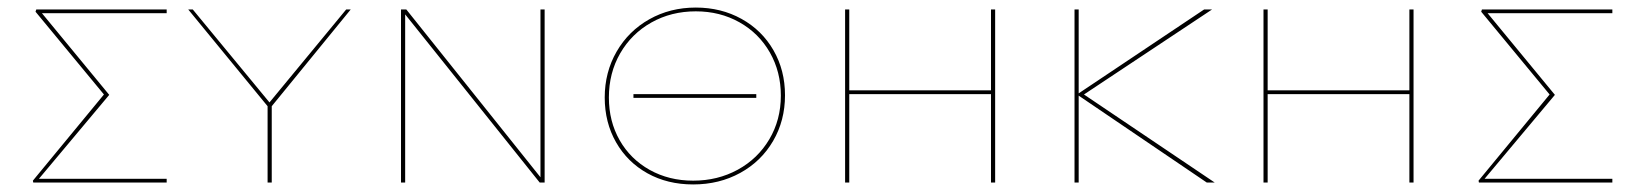

<svg xmlns="http://www.w3.org/2000/svg" viewBox="-20 -483 4315 508"><path d="M421 -448H91L269 -232L83 -10H421V0H68L67 -5L255 -233L74 -452L76 -458H421Z M699 -202V0H688V-202L478 -458H490L693 -212L896 -458H908Z M1421 -458V0H1408L1052 -445V0H1041V-458H1055L1410 -14V-458Z M1580 -225Q1580 -292 1611.5 -346.5Q1643 -401 1698 -432Q1753 -463 1821 -463Q1888 -463 1942 -433Q1996 -403 2026.5 -350Q2057 -297 2057 -231Q2057 -164 2025.5 -110Q1994 -56 1938.5 -25.5Q1883 5 1814 5Q1746 5 1693 -24.5Q1640 -54 1610 -106.5Q1580 -159 1580 -225ZM2046 -230Q2046 -293 2017 -344Q1988 -395 1936.5 -424Q1885 -453 1821 -453Q1756 -453 1703.5 -423.5Q1651 -394 1621 -342Q1591 -290 1591 -225Q1591 -162 1619.5 -112Q1648 -62 1699 -33.5Q1750 -5 1814 -5Q1879 -5 1932 -34Q1985 -63 2015.5 -114.5Q2046 -166 2046 -230ZM1656 -234H1981V-224H1656Z M2613 -458V0H2602V-234H2227V0H2216V-458H2227V-244H2602V-458Z M3173 0 2834 -230V0H2823V-458H2834V-236L3166 -458H3187L2848 -233L3194 0Z M3720 -458V0H3709V-234H3334V0H3323V-458H3334V-244H3709V-458Z M4246 -448H3916L4094 -232L3908 -10H4246V0H3893L3892 -5L4080 -233L3899 -452L3901 -458H4246Z"/></svg>

Font: Ysabeau SC Hairline
Style: Regular
Weight: 100
Designer: Christian Thalmann (Catharsis Fonts)
Version: Version 0.003